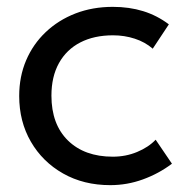

<svg xmlns="http://www.w3.org/2000/svg" viewBox="-20 -525 548 560"><path d="M301.5 15Q224 15 164 -19Q104 -53 70 -111.8Q36 -170.5 36 -245Q36 -301.5 56.2 -349Q76.5 -396.5 113.5 -431.5Q150.5 -466.5 200.2 -485.8Q250 -505 309 -505Q357 -505 397.5 -492.5Q438 -480 472.5 -454L425.5 -383Q403 -402.5 373 -412.2Q343 -422 309.5 -422Q254.5 -422 214.2 -401.2Q174 -380.5 152 -341Q130 -301.5 130 -246Q130 -162.5 178.2 -115.2Q226.5 -68 309 -68Q347 -68 380 -81.8Q413 -95.5 434 -117.5L481.5 -47.5Q443 -18.5 397 -1.8Q351 15 301.5 15Z"/></svg>

Font: Geologica Roman Light
Style: Regular
Weight: 300
Designer: Sindre Bremnes, Frode Helland
Foundry: Monokrom Skriftforlag AS
Version: Version 1.010;gftools[0.9.28]